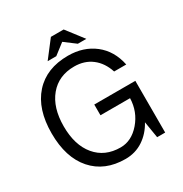

<svg xmlns="http://www.w3.org/2000/svg" viewBox="-206 -1057 1177 1234"><g transform="rotate(-30 382.5 -440.0)"><path d="M346.2 -899.9H440.9L537.1 -774.9H474.1L393.1 -835.9L314 -774.9H250ZM40 -359.9Q40 -539.6 129.9 -639.9Q219.7 -740.2 379.9 -740.2Q494.1 -740.2 574 -678Q653.8 -615.7 676.8 -503.9H586.9Q562.5 -578.6 509 -619.4Q455.6 -660.2 379.9 -660.2Q264.2 -660.2 197 -579.6Q129.9 -499 129.9 -359.9Q129.9 -220.7 197 -140.4Q264.2 -60.1 379.9 -60.1Q461.4 -60.1 524.2 -132.8Q586.9 -205.6 589.8 -304.2H370.1V-383.8H674.8V-304.2V0H615.2L595.2 -122.1Q559.6 -56.6 501.7 -18.3Q443.8 20 370.1 20Q216.8 20 128.4 -80.3Q40 -180.7 40 -359.9Z"/></g></svg>

Font: Miedinger*
Style: Book
Weight: 400
Version: Version 001.000